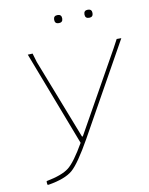

<svg xmlns="http://www.w3.org/2000/svg" viewBox="-89 -866 726 936"><g transform="rotate(-10 274.0 -397.5)"><path d="M241 -781Q241 -801 261 -801Q281 -801 281 -781Q281 -761 261 -761Q241 -761 241 -781ZM391 -781Q391 -801 411 -801Q431 -801 431 -781Q431 -761 411 -761Q391 -761 391 -781ZM68 -10 69 -13Q147 -28 180.5 -54.5Q214 -81 264 -168L85 -636L109 -637L122 -593L276 -197H280L502 -593L525 -636H548L295 -183Q232 -71 195.5 -39.5Q159 -8 76 6H70Q68 0 68 -10Z"/></g></svg>

Font: Alegreya Sans SC Thin
Style: Italic
Weight: 100
Italic angle: -7°
Designer: Juan Pablo del Peral
Foundry: Huerta Tipografica
Version: Version 2.007